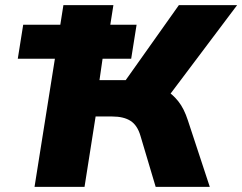

<svg xmlns="http://www.w3.org/2000/svg" viewBox="-20 -725 940 745"><path d="M114 0 193 -497H49L70 -629H214L226 -705H420L408 -629H510L489 -497H378L366 -414H488L450 -389L674 -705H900L636 -354L584 -393Q605 -386 628 -372Q651 -358 672.5 -331Q694 -304 709 -258L794 0H584L525 -198Q513 -239 486.5 -256Q460 -273 415 -273H351L308 0Z"/></svg>

Font: Nunito Sans 6pt Black
Style: Italic
Weight: 900
Italic angle: -9°
Version: Version 3.101;gftools[0.9.27]